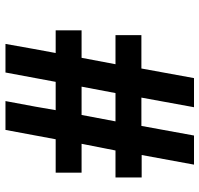

<svg xmlns="http://www.w3.org/2000/svg" viewBox="-34 -704 746 719"><g transform="rotate(-90 339.5 -345.0)"><path d="M585 -413H482L458 -286H567V-189H442L406 8H297L333 -189H227L191 8H82L118 -188H34V-286H135L160 -413H52V-510H177L212 -698H320Q295 -567 286 -510H392Q401 -561 427 -698H534Q514 -584 500 -510H585ZM374 -413H268L244 -286H350Z"/></g></svg>

Font: Repo
Style: Bold
Weight: 700
Designer: Stefan Peev
Foundry: Context Ltd
Version: Version 001.000